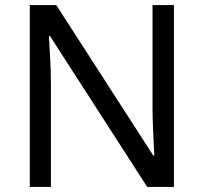

<svg xmlns="http://www.w3.org/2000/svg" viewBox="-20 -734 800 754"><path d="M663 0H558L176 -593H172Q174 -558 177 -506Q180 -454 180 -399V0H97V-714H201L582 -123H586Q585 -139 583.5 -171Q582 -203 580.5 -241Q579 -279 579 -311V-714H663Z"/></svg>

Font: Noto Sans Test
Style: Regular
Weight: 400
Version: Version 1.002; ttfautohint (v1.8.4.7-5d5b)